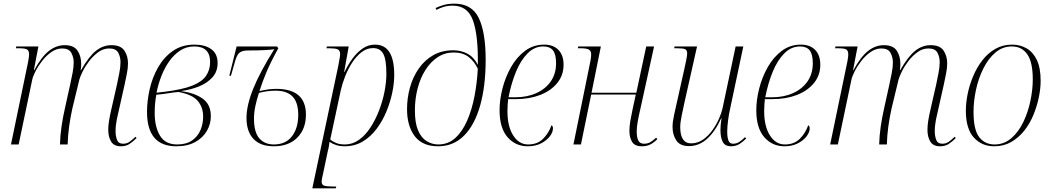

<svg xmlns="http://www.w3.org/2000/svg" viewBox="-20 -790 5746 1050"><path d="M641 10Q603 10 587.5 -16Q572 -42 572 -80Q572 -104 576.5 -131Q581 -158 587 -184L620 -329Q626 -359 632.5 -391Q639 -423 639 -450Q639 -479 626.5 -502Q614 -525 577 -525Q545 -525 517 -504.5Q489 -484 467 -455Q445 -426 431.5 -398Q418 -370 414 -355L376 -198Q365 -149 358 -98Q351 -47 350 0H308Q309 -47 316.5 -98.5Q324 -150 336 -202L364 -329Q371 -361 377 -392Q383 -423 383 -449Q383 -477 370 -501Q357 -525 320 -525Q289 -525 261 -505.5Q233 -486 210.5 -457Q188 -428 173.5 -399Q159 -370 156 -353L82 0H40L134 -453Q139 -480 139 -492Q139 -514 127 -520Q115 -526 83 -526H67L69 -536H190L165 -406H167Q207 -480 247.5 -511.5Q288 -543 334 -543Q384 -543 404 -513Q424 -483 424 -440Q424 -423 421 -406H423Q465 -480 504 -511.5Q543 -543 590 -543Q640 -543 660 -513.5Q680 -484 680 -443Q680 -417 673.5 -386Q667 -355 662 -330L619 -138Q616 -124 614 -106.5Q612 -89 612 -73Q612 -46 620 -25Q628 -4 653 -4Q673 -4 687.5 -14Q702 -24 721 -42L727 -35Q706 -14 687 -2Q668 10 641 10Z M944 10Q784 10 784 -178Q784 -238 798.5 -302Q813 -366 844.5 -421.5Q876 -477 925.5 -511.5Q975 -546 1043 -546Q1101 -546 1135.5 -521Q1170 -496 1170 -445Q1170 -399 1142 -367.5Q1114 -336 1068.5 -317.5Q1023 -299 970 -292Q1044 -282 1088.5 -250.5Q1133 -219 1133 -154Q1133 -112 1111.5 -74.5Q1090 -37 1048 -13.5Q1006 10 944 10ZM879 -288Q977 -300 1031 -321.5Q1085 -343 1107 -375.5Q1129 -408 1129 -451Q1129 -536 1042 -536Q1000 -536 966 -514Q932 -492 906 -455.5Q880 -419 862.5 -374Q845 -329 836 -283ZM949 0Q999 0 1030.5 -22Q1062 -44 1076.5 -79Q1091 -114 1091 -152Q1091 -203 1061.5 -238Q1032 -273 956 -287Q932 -285 897 -279.5Q862 -274 835 -272Q831 -252 828.5 -227.5Q826 -203 826 -172Q826 -96 855 -48Q884 0 949 0Z M1478 10Q1404 10 1366 -30.5Q1328 -71 1328 -145Q1328 -213 1364.5 -304Q1401 -395 1480 -521Q1465 -518 1427 -516Q1389 -514 1337 -514Q1307 -514 1292 -503.5Q1277 -493 1267 -460L1243 -376H1234L1274 -536H1495L1502 -526Q1459 -448 1436.5 -394Q1414 -340 1399 -292Q1449 -304 1491 -304Q1653 -304 1653 -163Q1653 -85 1606 -37.5Q1559 10 1478 10ZM1478 0Q1542 0 1576.5 -44.5Q1611 -89 1611 -162Q1611 -230 1580 -262Q1549 -294 1488 -294Q1441 -294 1396 -282Q1384 -245 1376.5 -210Q1369 -175 1369 -141Q1369 -67 1398 -33.5Q1427 0 1478 0Z M1830 -430Q1834 -453 1837 -469Q1840 -485 1840 -494Q1840 -515 1826 -520.5Q1812 -526 1781 -526H1765L1768 -536H1887L1862 -396H1864Q1883 -436 1908 -470Q1933 -504 1963.5 -525Q1994 -546 2031 -546Q2136 -546 2136 -380Q2136 -335 2125 -282.5Q2114 -230 2092.5 -178.5Q2071 -127 2038.5 -84Q2006 -41 1962.5 -15.5Q1919 10 1865 10Q1839 10 1819 3.5Q1799 -3 1782 -14Q1780 -1 1778.5 10Q1777 21 1773 35L1745 168Q1742 178 1740.5 187.5Q1739 197 1739 204Q1739 221 1753.5 225.5Q1768 230 1801 230H1819L1816 240H1688ZM1866 0Q1908 0 1943.5 -25.5Q1979 -51 2006.5 -93.5Q2034 -136 2053.5 -187Q2073 -238 2083 -290Q2093 -342 2093 -386Q2093 -464 2076 -495.5Q2059 -527 2020 -527Q1986 -527 1957 -504.5Q1928 -482 1905.5 -447Q1883 -412 1867.5 -372.5Q1852 -333 1844 -298L1786 -27Q1795 -19 1815 -9.5Q1835 0 1866 0Z M2376 10Q2290 10 2248 -45.5Q2206 -101 2206 -193Q2206 -254 2222 -311.5Q2238 -369 2270 -415Q2302 -461 2349 -488Q2396 -515 2459 -515Q2502 -515 2537 -496Q2572 -477 2593 -435Q2596 -592 2567.5 -675.5Q2539 -759 2456 -759Q2428 -759 2406.5 -752.5Q2385 -746 2367 -736L2362 -746Q2380 -755 2405.5 -762.5Q2431 -770 2465 -770Q2560 -770 2598 -692Q2636 -614 2636 -463Q2636 -320 2606 -213.5Q2576 -107 2518 -48.5Q2460 10 2376 10ZM2377 0Q2431 0 2470 -35.5Q2509 -71 2535 -131Q2561 -191 2575 -264.5Q2589 -338 2593 -414Q2574 -455 2542 -479Q2510 -503 2461 -503Q2413 -503 2374 -477.5Q2335 -452 2307 -408Q2279 -364 2264 -307Q2249 -250 2249 -186Q2249 -117 2266.5 -76.5Q2284 -36 2313.5 -18Q2343 0 2377 0Z M2866 10Q2799 10 2755.5 -40Q2712 -90 2712 -187Q2712 -244 2728 -306.5Q2744 -369 2775 -423.5Q2806 -478 2851.5 -512Q2897 -546 2956 -546Q3006 -546 3034 -517Q3062 -488 3062 -436Q3062 -378 3027 -335.5Q2992 -293 2933.5 -270.5Q2875 -248 2802 -248H2759Q2758 -241 2756.5 -220.5Q2755 -200 2755 -183Q2755 -99 2786.5 -49.5Q2818 0 2868 0Q2919 0 2950 -31Q2981 -62 2996 -105Q3004 -101 3004 -88Q3004 -67 2987 -44.5Q2970 -22 2939 -6Q2908 10 2866 10ZM2798 -258Q2863 -258 2913.5 -281Q2964 -304 2992.5 -345.5Q3021 -387 3021 -444Q3021 -493 3004 -514.5Q2987 -536 2951 -536Q2903 -536 2865.5 -498.5Q2828 -461 2802 -398Q2776 -335 2761 -258Z M3490 10Q3451 10 3436.5 -14.5Q3422 -39 3422 -74Q3422 -100 3427.5 -131Q3433 -162 3440 -195L3457 -273H3213L3157 0H3116L3209 -457Q3211 -468 3212 -477Q3213 -486 3213 -492Q3213 -512 3200 -519Q3187 -526 3156 -526H3140L3142 -536H3266L3215 -283H3460L3514 -536H3557L3483 -199Q3474 -161 3468 -128Q3462 -95 3462 -71Q3462 -40 3470.5 -22Q3479 -4 3502 -4Q3522 -4 3536.5 -12.5Q3551 -21 3568 -37L3575 -29Q3557 -11 3537.5 -0.5Q3518 10 3490 10Z M3978 10Q3945 10 3932.5 -14Q3920 -38 3920 -78Q3920 -88 3921 -103.5Q3922 -119 3926 -143H3924Q3890 -69 3846 -30Q3802 9 3748 9Q3699 9 3678.5 -22Q3658 -53 3658 -96Q3658 -123 3666 -159.5Q3674 -196 3681 -227L3723 -415Q3728 -438 3733 -462.5Q3738 -487 3738 -498Q3738 -516 3726.5 -521Q3715 -526 3684 -526H3667L3669 -536H3792L3723 -229Q3716 -197 3708 -158Q3700 -119 3700 -95Q3700 -6 3760 -6Q3795 -6 3824.5 -26.5Q3854 -47 3876 -78Q3898 -109 3912 -141Q3926 -173 3931 -196L4003 -536H4045L3974 -201Q3967 -171 3962 -134.5Q3957 -98 3957 -70Q3957 -40 3963.5 -22Q3970 -4 3989 -4Q4008 -4 4024 -14.5Q4040 -25 4054 -40L4061 -33Q4046 -17 4025.5 -3.5Q4005 10 3978 10Z M4270 10Q4203 10 4159.5 -40Q4116 -90 4116 -187Q4116 -244 4132 -306.5Q4148 -369 4179 -423.5Q4210 -478 4255.5 -512Q4301 -546 4360 -546Q4410 -546 4438 -517Q4466 -488 4466 -436Q4466 -378 4431 -335.5Q4396 -293 4337.5 -270.5Q4279 -248 4206 -248H4163Q4162 -241 4160.5 -220.5Q4159 -200 4159 -183Q4159 -99 4190.5 -49.5Q4222 0 4272 0Q4323 0 4354 -31Q4385 -62 4400 -105Q4408 -101 4408 -88Q4408 -67 4391 -44.5Q4374 -22 4343 -6Q4312 10 4270 10ZM4202 -258Q4267 -258 4317.5 -281Q4368 -304 4396.5 -345.5Q4425 -387 4425 -444Q4425 -493 4408 -514.5Q4391 -536 4355 -536Q4307 -536 4269.5 -498.5Q4232 -461 4206 -398Q4180 -335 4165 -258Z M5121 10Q5083 10 5067.5 -16Q5052 -42 5052 -80Q5052 -104 5056.5 -131Q5061 -158 5067 -184L5100 -329Q5106 -359 5112.5 -391Q5119 -423 5119 -450Q5119 -479 5106.5 -502Q5094 -525 5057 -525Q5025 -525 4997 -504.5Q4969 -484 4947 -455Q4925 -426 4911.5 -398Q4898 -370 4894 -355L4856 -198Q4845 -149 4838 -98Q4831 -47 4830 0H4788Q4789 -47 4796.5 -98.5Q4804 -150 4816 -202L4844 -329Q4851 -361 4857 -392Q4863 -423 4863 -449Q4863 -477 4850 -501Q4837 -525 4800 -525Q4769 -525 4741 -505.5Q4713 -486 4690.5 -457Q4668 -428 4653.5 -399Q4639 -370 4636 -353L4562 0H4520L4614 -453Q4619 -480 4619 -492Q4619 -514 4607 -520Q4595 -526 4563 -526H4547L4549 -536H4670L4645 -406H4647Q4687 -480 4727.5 -511.5Q4768 -543 4814 -543Q4864 -543 4884 -513Q4904 -483 4904 -440Q4904 -423 4901 -406H4903Q4945 -480 4984 -511.5Q5023 -543 5070 -543Q5120 -543 5140 -513.5Q5160 -484 5160 -443Q5160 -417 5153.5 -386Q5147 -355 5142 -330L5099 -138Q5096 -124 5094 -106.5Q5092 -89 5092 -73Q5092 -46 5100 -25Q5108 -4 5133 -4Q5153 -4 5167.5 -14Q5182 -24 5201 -42L5207 -35Q5186 -14 5167 -2Q5148 10 5121 10Z M5417 10Q5349 10 5305.5 -38Q5262 -86 5262 -185Q5262 -228 5272 -277Q5282 -326 5302 -373.5Q5322 -421 5352 -460Q5382 -499 5423 -522.5Q5464 -546 5515 -546Q5558 -546 5593.5 -526Q5629 -506 5650 -462.5Q5671 -419 5671 -348Q5671 -306 5661 -257.5Q5651 -209 5631.5 -161.5Q5612 -114 5581.5 -75.5Q5551 -37 5510 -13.5Q5469 10 5417 10ZM5419 0Q5471 0 5510.5 -34Q5550 -68 5576 -122Q5602 -176 5615 -238Q5628 -300 5628 -356Q5628 -450 5598 -493Q5568 -536 5513 -536Q5463 -536 5424 -503Q5385 -470 5358 -416Q5331 -362 5317.5 -299.5Q5304 -237 5304 -178Q5304 -80 5335 -40Q5366 0 5419 0Z"/></svg>

Font: Noto Serif Display SemiCondensed ExtraLight
Style: Italic
Weight: 200
Width: 4
Italic angle: -12°
Designer: Monotype Design Team
Foundry: Monotype Imaging Inc.
Version: Version 2.009